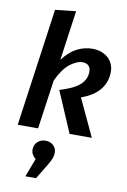

<svg xmlns="http://www.w3.org/2000/svg" viewBox="-111 -819 785 1189"><g transform="rotate(10 281.5 -224.5)"><path d="M34 0 138 -741 268 -755 224 -442Q265 -496 311.5 -520Q358 -544 409 -544Q439 -544 464 -535Q489 -526 507 -510Q525 -494 535 -471.5Q545 -449 545 -423Q545 -359 507 -311Q469 -263 390 -235L500 0H360L250 -257Q340 -284 377 -318.5Q414 -353 414 -401Q414 -425 400.5 -438Q387 -451 363 -451Q326 -451 283.5 -417.5Q241 -384 206 -309L162 0ZM180 190Q151 167 151 135Q151 105 171.5 86Q192 67 222 67Q251 67 270.5 85Q290 103 290 130Q290 148 283.5 166Q277 184 266 202L203 306H136Z"/></g></svg>

Font: Xgbmvzvtohvqztyvzapvmeyoton
Style: Regular
Weight: 500
Italic angle: -8°
Designer: Carrois Corporate & Edenspiekermann
Foundry: Carrois Corporate GbR & Edenspiekermann AG
Version: Version 2.001